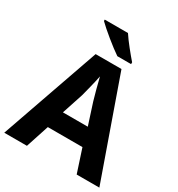

<svg xmlns="http://www.w3.org/2000/svg" viewBox="-214 -1072 1121 1210"><g transform="rotate(30 346.0 -467.0)"><path d="M361 -934H192V-924C230 -886 325 -808 376 -774H476V-787C444 -824 390 -889 361 -934ZM527 0H692L439 -717H251L0 0H165L220 -168H472ZM387 -451 437 -296H256L307 -451C317 -489 336 -563 345 -609C354 -569 378 -481 387 -451Z"/></g></svg>

Font: Noto Sans Myanmar UI
Style: Bold
Weight: 700
Designer: Monotype Design Team
Foundry: Monotype Imaging Inc.
Version: Version 2.103